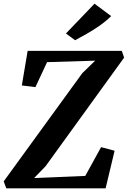

<svg xmlns="http://www.w3.org/2000/svg" viewBox="-35 -1018 691 1038"><path d="M-1 0 -15 -37.5 410 -622.5 479.5 -690 219.5 -682 156.5 -547 83 -556 114.5 -743H623.5L636 -706.5L211.5 -119.5L149.5 -55.5L426 -67L511.5 -222.5L584.5 -203L536 0ZM371 -800.5 321.5 -837 476 -998 566 -931Q537 -902.5 501.8 -878Q466.5 -853.5 432.2 -834.2Q398 -815 371 -800.5Z"/></svg>

Font: Merriweather 36pt
Style: Bold Italic
Weight: 700
Italic angle: -7.8°
Version: Version 2.101